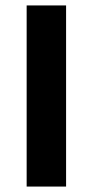

<svg xmlns="http://www.w3.org/2000/svg" viewBox="-20 -686 341 706"><path d="M78 0V-666H223V0Z"/></svg>

Font: Secular One
Style: Regular
Weight: 400
Designer: Michal Sahar
Foundry: Hagilda
Version: Version 1.002; ttfautohint (v1.8.4.7-5d5b);gftools[0.9.29]